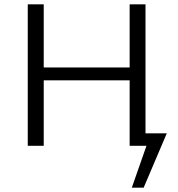

<svg xmlns="http://www.w3.org/2000/svg" viewBox="-20 -678 829 893"><path d="M640.5 0V-58H755.8L726.3 0ZM593 195 681.6 -58H755.8L648.1 195ZM583 0V-658H656.7V0ZM109.1 0V-658H183.4V0ZM133.5 -304.5V-364.1H633.2V-304.5Z"/></svg>

Font: Ysabeau
Style: Bold
Weight: 700
Designer: Christian Thalmann (Catharsis Fonts)
Version: Version 2.000;gftools[0.9.27.dev2+g8671c4b]